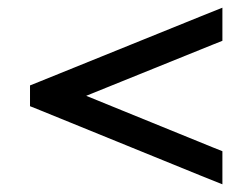

<svg xmlns="http://www.w3.org/2000/svg" viewBox="-20 -609 656 499"><path d="M503 -567 83 -397 58 -387V-333L83 -323L503 -152L558 -130V-216L533 -226L204 -360L533 -493L558 -503V-589Z"/></svg>

Font: Nordica Advanced
Style: Regular
Weight: 300
Version: Version 1.07